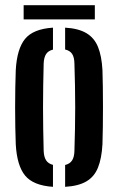

<svg xmlns="http://www.w3.org/2000/svg" viewBox="-20 -715 458 743"><path d="M41 -157Q40 -185.5 39.2 -222.5Q38.5 -259.5 38.5 -299Q38.5 -338.5 39.2 -376Q40 -413.5 41 -443.5Q45.5 -526 77 -564.5Q108.5 -603 185 -608V-523Q166.5 -518.5 158.2 -505.5Q150 -492.5 149 -469.5Q148 -425.5 147.2 -383.5Q146.5 -341.5 146.5 -300Q146.5 -258.5 147.2 -216.5Q148 -174.5 149 -131Q150 -107.5 158.5 -94.5Q167 -81.5 185 -77V8Q109 3 77.2 -35.5Q45.5 -74 41 -157ZM232 8V-76.5Q250.5 -81 259 -94.2Q267.5 -107.5 268 -131Q269.5 -175 270.2 -217Q271 -259 271 -300.5Q271 -342 270.2 -383.8Q269.5 -425.5 268 -469.5Q267.5 -493.5 259.2 -506.2Q251 -519 232 -523.5V-608Q283.5 -605 314.2 -586.8Q345 -568.5 359.2 -533.5Q373.5 -498.5 376.5 -443.5Q377.5 -414.5 378 -377.8Q378.5 -341 378.5 -301.2Q378.5 -261.5 378 -224.2Q377.5 -187 376.5 -157Q373.5 -102 359.2 -66.5Q345 -31 314.2 -13Q283.5 5 232 8ZM71.5 -695H347V-640H71.5Z"/></svg>

Font: Big Shoulders Stencil Display Thin
Style: Bold
Weight: 700
Version: Version 2.001